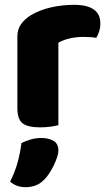

<svg xmlns="http://www.w3.org/2000/svg" viewBox="-20 -520 451 796"><path d="M222 -1Q211 2 190.5 5Q170 8 146 8Q96 8 74 -8.5Q52 -25 52 -72V-369Q52 -398 67 -419.5Q82 -441 108 -457Q143 -478 189.5 -489Q236 -500 287 -500Q396 -500 396 -423Q396 -405 391 -389.5Q386 -374 379 -363Q360 -367 324 -367Q298 -367 270.5 -361Q243 -355 222 -343ZM165 223Q148 241 128.5 248.5Q109 256 86 256Q48 256 22 233Q43 191 53.5 151.5Q64 112 69 73Q85 65 106.5 58.5Q128 52 150 52Q182 52 202 64Q222 76 222 104Q222 116 216.5 132.5Q211 149 203 165.5Q195 182 185 197.5Q175 213 165 223Z"/></svg>

Font: Baloo Thambi 2 ExtraBold
Style: Regular
Weight: 800
Designer: Aadarsh Rajan and Ek Type
Foundry: Ek Type
Version: Version 1.640;hotconv 1.0.111;makeotfexe 2.5.65597; ttfautoh